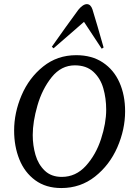

<svg xmlns="http://www.w3.org/2000/svg" viewBox="-20 -906 645 942"><path d="M280.8 16.6Q375 16.6 446.3 -39.8Q517.6 -96.2 555.7 -183.3Q593.8 -270.5 593.8 -359.9Q593.8 -439 566.2 -501.2Q538.6 -563.5 484.6 -599.4Q430.7 -635.3 354 -635.3Q261.2 -635.3 191.9 -579.8Q122.6 -524.4 85.9 -438.7Q49.3 -353 49.3 -265.6Q49.3 -188 75 -124Q100.6 -60.1 152.8 -21.7Q205.1 16.6 280.8 16.6ZM347.2 -585.4Q403.8 -585.4 438.2 -553.7Q472.7 -522 486.8 -472.9Q501 -423.8 501 -367.7Q501 -301.8 475.8 -224.4Q450.7 -147 401.4 -92.5Q352.1 -38.1 283.2 -38.1Q231.4 -38.1 199.5 -68.8Q167.5 -99.6 154.1 -146Q140.6 -192.4 140.6 -243.7Q140.6 -308.1 163.8 -388.7Q187 -469.2 233.6 -527.3Q280.3 -585.4 347.2 -585.4ZM433.6 -859.9Q424.8 -885.7 406.2 -885.7Q396 -885.7 384.8 -877.7Q373.5 -869.6 364.3 -857.9Q343.8 -830.1 300.5 -770Q257.3 -710 234.4 -676.8L242.7 -668.9L392.1 -798.8L479 -667L488.3 -672.9Q479.5 -705.1 458.7 -776.1Q438 -847.2 433.6 -859.9Z"/></svg>

Font: Radley
Style: Italic
Weight: 400
Italic angle: -12°
Designer: Vernon Adams
Foundry: Vernon Adams
Version: Version 1.003; ttfautohint (v1.6)